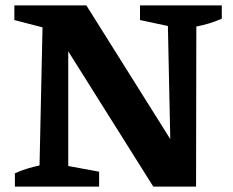

<svg xmlns="http://www.w3.org/2000/svg" viewBox="-20 -689 859 709"><path d="M497 -669H799V-620Q776 -610 753.5 -603Q731 -596 705 -591L704 0H546L199 -552L232 -562V-76L346 -55V0H35V-49Q57 -59 79.5 -66Q102 -73 126 -78L137 -588L33 -615V-669H299L641 -124L610 -115L600 -593L497 -615Z"/></svg>

Font: Piazzolla Thin ExtraBold
Style: Regular
Weight: 800
Version: Version 2.005